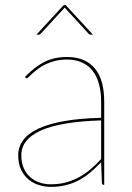

<svg xmlns="http://www.w3.org/2000/svg" viewBox="-20 -720 513 748"><path d="M374 -251Q216.5 -246 139.8 -211.8Q63 -177.5 63 -115Q63 -85.5 72.8 -64.2Q82.5 -43 98.5 -29.2Q114.5 -15.5 135 -8.8Q155.5 -2 177 -2Q211.5 -2 239.5 -10Q267.5 -18 291.2 -31.5Q315 -45 335.2 -62.8Q355.5 -80.5 374 -100ZM77 -420Q113 -458 151.5 -478Q190 -498 241 -498Q278.5 -498 305.8 -486Q333 -474 351 -451.5Q369 -429 377.5 -396.8Q386 -364.5 386 -324V0H384Q377 0 377 -8L374 -88Q353 -66 332 -48.2Q311 -30.5 287.5 -18Q264 -5.5 237 1.2Q210 8 177 8Q155 8 132.5 1.2Q110 -5.5 92 -20.2Q74 -35 62.5 -58.2Q51 -81.5 51 -115Q51 -148 70.5 -174.2Q90 -200.5 129.8 -219Q169.5 -237.5 230.2 -248.2Q291 -259 374 -261V-324Q374 -362.5 365.5 -393Q357 -423.5 340.5 -444.5Q324 -465.5 299 -476.8Q274 -488 241 -488Q215 -488 194 -482.5Q173 -477 156.5 -469Q140 -461 127.8 -451.5Q115.5 -442 106.5 -434Q97.5 -426 92 -420.5Q86.5 -415 84 -415Q82 -415 79 -418ZM342 -585H333Q329 -585 325 -589L235 -687Q233 -689 232 -690.5Q231 -689 229 -687L139 -589Q137.5 -587.5 135.5 -586.2Q133.5 -585 131 -585H122L228 -700H236Z"/></svg>

Font: Lato 2
Style: Regular
Weight: 100
Designer: Lukasz Dziedzic with Adam Twardoch and Botio Nikoltchev
Foundry: tyPoland Lukasz Dziedzic
Version: Version 2.015; 2015-08-06; http://www.latofonts.com/